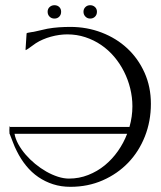

<svg xmlns="http://www.w3.org/2000/svg" viewBox="-20 -700 611 730"><path d="M15.6 -205.1Q15.6 -208 15.9 -211.2Q16.1 -214.4 16.1 -217.3L17.6 -220.7L18.1 -217.3H472.2Q483.4 -256.3 483.4 -295.9Q483.4 -330.1 475.1 -363.8Q466.8 -397.5 451.4 -428Q436 -458.5 414.1 -484.4Q392.1 -510.3 364.5 -529.1Q336.9 -547.9 304.4 -558.6Q272 -569.3 235.8 -569.3Q221.2 -569.3 205.3 -567.1Q189.5 -564.9 173.6 -560.5Q157.7 -556.2 143.1 -549.8Q128.4 -543.5 116.2 -535.6Q106.4 -529.3 97.4 -522.2Q88.4 -515.1 78.1 -509.3L77.1 -511.7L81.1 -573.2Q82 -573.7 83.3 -574.5Q84.5 -575.2 85 -575.2Q92.3 -577.1 99.9 -577.9Q107.4 -578.6 115.2 -580.6Q126.5 -583 137.7 -585.7Q148.9 -588.4 160.2 -590.8Q182.1 -594.7 203.9 -596.2Q225.6 -597.7 247.6 -597.7Q310.5 -597.7 366.5 -576.2Q422.4 -554.7 463.9 -516.1Q505.4 -477.5 529.5 -423.8Q553.7 -370.1 553.7 -305.2Q553.7 -239.3 531 -181.6Q508.3 -124 467.5 -81.5Q426.8 -39.1 370.6 -14.4Q314.5 10.3 247.6 10.3Q212.4 10.3 181.9 0.5Q151.4 -9.3 125.7 -26.9Q100.1 -44.4 79.6 -69.6Q59.1 -94.7 43.9 -125.5Q35.6 -141.6 29.5 -158.2Q23.4 -174.8 16.6 -191.4H16.1Q16.1 -194.8 15.9 -198.2Q15.6 -201.7 15.6 -205.1ZM242.2 -21Q280.8 -21 315.4 -34.7Q350.1 -48.3 378.4 -71.5Q406.7 -94.7 428.5 -125.7Q450.2 -156.7 463.4 -191.4H35.2Q38.6 -171.9 49.8 -151.6Q61 -131.3 77.4 -112.3Q93.8 -93.3 114 -76.7Q134.3 -60.1 156.2 -47.6Q178.2 -35.2 200.2 -28.1Q222.2 -21 242.2 -21ZM187 -680.2Q198.2 -680.2 205.3 -673.3Q212.4 -666.5 212.4 -655.3Q212.4 -644 205.3 -636.7Q198.2 -629.4 187 -629.4Q175.8 -629.4 168.5 -636.7Q161.1 -644 161.1 -655.3Q161.1 -666.5 168.7 -673.3Q176.3 -680.2 187 -680.2ZM322.8 -680.2Q333.5 -680.2 341.1 -673.3Q348.6 -666.5 348.6 -655.3Q348.6 -644 341.3 -636.7Q334 -629.4 322.8 -629.4Q312 -629.4 304.7 -637Q297.4 -644.5 297.4 -655.3Q297.4 -666 304.7 -673.1Q312 -680.2 322.8 -680.2Z"/></svg>

Font: CAT Linz
Style: Regular
Weight: 400
Designer: Peter Wiegel
Foundry: Peter Wiegel
Version: Version 1.08